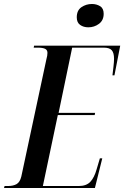

<svg xmlns="http://www.w3.org/2000/svg" viewBox="-52 -943 623 963"><path d="M-32 0 -29 -10H-12Q14 -10 31 -19.5Q48 -29 55 -58L181 -647Q186 -664 186 -678Q186 -693 173.5 -698.5Q161 -704 138 -704H117L119 -714H551L522 -565H512Q514 -582 517 -607.5Q520 -633 520 -648Q520 -678 508.5 -691Q497 -704 469 -704H310L242 -377H425L423 -366H238L163 -10H343Q381 -10 401 -31Q421 -52 433 -95L449 -149H461L424 0ZM391 -806Q367 -806 350 -818Q333 -830 333 -856Q333 -891 356.5 -907Q380 -923 409 -923Q432 -923 450 -912Q468 -901 468 -874Q468 -841 444.5 -823.5Q421 -806 391 -806Z"/></svg>

Font: Noto Serif Display ExtraCondensed SemiBold
Style: Italic
Weight: 600
Width: 2
Italic angle: -12°
Designer: Monotype Design Team
Foundry: Monotype Imaging Inc.
Version: Version 2.009